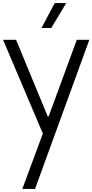

<svg xmlns="http://www.w3.org/2000/svg" viewBox="-25 -894 604 1255"><path d="M121 341 255 -21 -5 -634H80L287 -133H293L477 -634H559L204 341ZM246 -711 333 -874H408L310 -711Z"/></svg>

Font: Matangi Medium
Style: Regular
Weight: 500
Designer: Prashant Pant
Foundry: The Graphic Ant
Version: Version 3.002